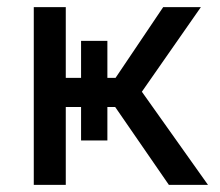

<svg xmlns="http://www.w3.org/2000/svg" viewBox="-20 -520 620 540"><path d="M208 -219H165V0H75V-500H165V-301H208V-405H282V-301H305L439 -500H545L379 -262L565 0H455L304 -219H282V-125H208Z"/></svg>

Font: PT Root UI Web Medium
Style: Regular
Weight: 500
Designer: Vitaly Kuzmin
Foundry: ParaType Ltd.
Version: Version 1.001W